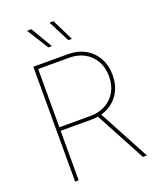

<svg xmlns="http://www.w3.org/2000/svg" viewBox="-168 -1042 944 1143"><g transform="rotate(-20 303.5 -470.5)"><path d="M106.4 0V-727.5H325.2Q386.2 -727.5 433.1 -701.7Q480 -675.8 506.6 -628.9Q533.2 -582 533.2 -519.5Q533.2 -458 506.6 -411.6Q480 -365.2 433.1 -339.4Q386.2 -313.5 325.2 -313.5H118.2V-335.9H325.2Q379.9 -335.9 421.6 -358.9Q463.4 -381.8 487.1 -423.1Q510.7 -464.4 510.7 -519.5Q510.7 -575.7 487.1 -617.2Q463.4 -658.7 421.6 -681.9Q379.9 -705.1 325.2 -705.1H128.9V0ZM536.1 0 358.4 -331.1H383.8L561.5 0ZM356.4 -805.2 286.6 -941.4H312L378.9 -805.2ZM230 -805.2 144.5 -941.4H171.9L252.4 -805.2Z"/></g></svg>

Font: Inter 18pt Thin
Style: Regular
Weight: 250
Designer: Rasmus Andersson
Foundry: rsms
Version: Version 4.001;git-66647c0bb